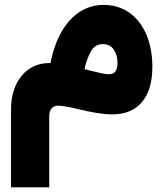

<svg xmlns="http://www.w3.org/2000/svg" viewBox="-20 -470 691 798"><path d="M410.2 -449.7C293 -449.7 216.3 -347.2 189.9 -208H184.6C92.3 -208 25.9 -132.8 25.9 -16.6V308.6H184.6V13.7C184.6 -17.1 199.7 -30.8 221.7 -30.8C236.8 -30.8 263.2 -26.4 301.8 -17.1C359.9 -2.9 407.7 5.4 447.3 5.4C554.2 5.4 613.3 -66.4 613.3 -191.9C613.3 -241.7 605 -286.1 588.9 -325.2C555.7 -402.8 494.1 -449.7 410.2 -449.7ZM407.2 -286.6C427.7 -286.6 442.9 -278.8 453.1 -263.7C463.4 -248 468.3 -229.5 468.3 -208.5C468.3 -177.2 457 -161.6 434.1 -161.6C421.4 -161.6 402.8 -164.6 378.9 -170.9C362.8 -174.3 346.2 -178.7 331.1 -182.6C336.9 -209.5 345.7 -233.9 356.9 -254.9C368.2 -275.9 384.8 -286.6 407.2 -286.6Z"/></svg>

Font: Estedad ExtraBold
Style: Regular
Weight: 800
Designer: Amin Abedi
Version: Version 7.3